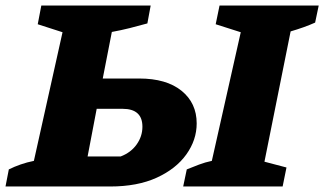

<svg xmlns="http://www.w3.org/2000/svg" viewBox="-55 -677 1177 697"><path d="M-35 0 -23 -62Q-3 -72 20 -80Q43 -88 68 -93L172 -560L82 -589L95 -657H492L480 -592Q448 -583 416 -575Q384 -567 351 -561L318 -392H450Q549 -392 604 -347.5Q659 -303 659 -229Q659 -169 621.5 -116.5Q584 -64 514 -32Q444 0 345 0ZM610 0 623 -62Q645 -71 667.5 -79.5Q690 -88 714 -93L819 -560L728 -589L742 -657H1102L1089 -595Q1069 -586 1046.5 -578Q1024 -570 1000 -563L905 -90L985 -69L971 0ZM263 -109H383Q420 -123 441 -152.5Q462 -182 462 -217Q462 -282 390 -282H296Z"/></svg>

Font: Piazzolla ExtraBold
Style: Italic
Weight: 800
Italic angle: -11.3°
Designer: Juan Pablo del Peral
Foundry: Huerta Tipografica
Version: Version 1.330